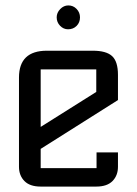

<svg xmlns="http://www.w3.org/2000/svg" viewBox="-20 -688 505 708"><path d="M130 -139V-68H336V-126H415V-73Q415 -41 395 -20.5Q375 0 335 0H130Q90 0 70 -20.5Q50 -41 50 -73V-402Q50 -501 153 -501H322Q372 -501 393.5 -481Q415 -461 415 -412V-319ZM130 -432V-220L335 -349V-432ZM275 -624Q275 -605 262.5 -592.5Q250 -580 231 -580Q214 -580 201.5 -593Q189 -606 189 -624Q189 -641 202 -654.5Q215 -668 232 -668Q250 -668 262.5 -655Q275 -642 275 -624Z"/></svg>

Font: Kelly Slab
Style: Regular
Weight: 400
Designer: Denis Masharov
Foundry: Denis Masharov
Version: Version 1.001